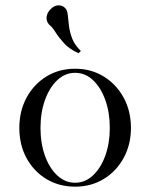

<svg xmlns="http://www.w3.org/2000/svg" viewBox="-20 -682 558 713"><path d="M258.8 11.2Q199.7 11.2 152.8 -16.8Q106 -44.9 78.9 -94.2Q51.8 -143.6 51.8 -207Q51.8 -269.5 78.6 -319.3Q105.5 -369.1 152.3 -397.9Q199.2 -426.8 258.8 -426.8Q318.4 -426.8 365.2 -397.9Q412.1 -369.1 439.2 -319.3Q466.3 -269.5 466.3 -207Q466.3 -145 439.2 -95.5Q412.1 -45.9 365.2 -17.3Q318.4 11.2 258.8 11.2ZM258.8 -3.4Q296.4 -3.4 325.4 -30.8Q354.5 -58.1 371.1 -104.2Q387.7 -150.4 387.7 -207Q387.7 -264.2 371.1 -310.5Q354.5 -356.9 325.4 -384.3Q296.4 -411.6 258.8 -411.6Q221.7 -411.6 192.6 -384.3Q163.6 -356.9 147 -310.5Q130.4 -264.2 130.4 -207Q130.4 -149.9 147 -103.8Q163.6 -57.6 192.6 -30.5Q221.7 -3.4 258.8 -3.4ZM280.3 -492.7 271.5 -484.4Q237.8 -499.5 218 -521.2Q198.2 -543 186 -562.5Q173.8 -582 162.1 -590.8Q150.4 -605 153.3 -621.1Q156.2 -637.2 168.5 -648.4Q180.2 -661.1 195.8 -662.1Q211.4 -663.1 222.2 -651.9Q230 -644 231.7 -626.5Q233.4 -608.9 236.1 -586.2Q238.8 -563.5 248 -539.1Q257.3 -514.6 280.3 -492.7Z"/></svg>

Font: Bacasime Antique
Style: Regular
Weight: 400
Designer: The DocRepair Project, Claus Eggers Sørensen
Foundry: Google
Version: Version 2.000